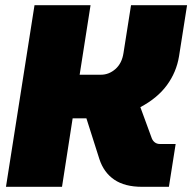

<svg xmlns="http://www.w3.org/2000/svg" viewBox="-20 -720 741 740"><path d="M3 0 113 -700H329L287 -432H369Q400 -432 425 -454Q450 -476 456 -516L485 -700H701L670 -503Q660 -442 623.5 -392Q587 -342 521 -307L565 -187Q569 -177 577 -171Q585 -165 597 -165H657L631 0H527Q461 0 420.5 -27.5Q380 -55 363 -107L313 -264Q309 -264 305 -264Q301 -264 297 -264H260L219 0Z"/></svg>

Font: MuseoModerno Thin Black
Style: Italic
Weight: 900
Italic angle: -9°
Version: Version 1.003